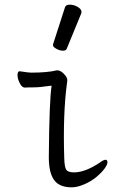

<svg xmlns="http://www.w3.org/2000/svg" viewBox="-20 -784 540 822"><path d="M287 18Q234 18 211.5 -13.5Q189 -45 189 -110Q191 -356 201 -417L189 -416Q150 -410 124.5 -410Q99 -410 86 -409Q74 -409 64.5 -428Q55 -447 55 -462Q55 -479 64 -479Q102 -473 113 -473Q184 -473 224 -483Q243 -483 261 -459Q271 -447 267 -430Q249 -297 255 -108Q256 -69 263.5 -57.5Q271 -46 297 -46Q344 -46 406 -87Q423 -100 432 -100Q440 -100 440 -89Q440 -79 427.5 -62Q415 -45 393 -26.5Q371 -8 341 5Q311 18 287 18ZM266 -576Q263 -567 249.5 -567Q236 -567 221.5 -575Q207 -583 207 -589.5Q207 -596 208 -597L258 -752Q261 -764 278.5 -764Q296 -764 312.5 -754.5Q329 -745 329 -732Q329 -729 328 -727Z"/></svg>

Font: LXGW WenKai Mono Lite
Style: Regular
Weight: 400
Monospace: yes
Designer: LXGW / Fontworks Inc.
Foundry: LXGW / Fontworks Inc.
Version: Version 1.520; June 14, 2025